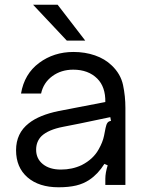

<svg xmlns="http://www.w3.org/2000/svg" viewBox="-20 -783 616 813"><path d="M48 -147Q48 -219 102 -261Q146 -296 229 -313L426 -351Q427 -415 392 -450Q354 -488 290 -488Q239 -488 201.5 -460.5Q164 -433 154 -387H69Q83 -470 145.5 -516.5Q208 -563 291 -563Q340 -563 382 -548.5Q424 -534 453 -506Q491 -470 501 -423Q511 -376 511 -326V0H426V-26Q426 -51 436 -83L422 -89Q395 -46 359 -22Q334 -5 302.5 2.5Q271 10 228 10Q145 10 96.5 -32Q48 -74 48 -147ZM326 -84Q375 -109 398 -151Q415 -181 420.5 -208Q426 -235 427 -241Q430 -256 435 -263Q440 -270 450 -271L447 -287L318 -260L247 -246Q185 -234 156 -207Q133 -184 133 -149Q133 -111 161.5 -88Q190 -65 238 -65Q286 -65 326 -84ZM224 -763 341 -611H263L120 -763Z"/></svg>

Font: Open Sauce Sans
Style: Regular
Weight: 400
Designer: Alfredo Marco Pradil
Foundry: Creative Sauce Fz LLC
Version: Version 1.477